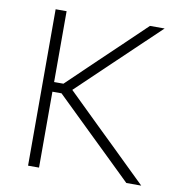

<svg xmlns="http://www.w3.org/2000/svg" viewBox="-80 -788 816 862"><g transform="rotate(10 328.0 -356.5)"><path d="M104.5 0V-713H154.5V-390H197L332 -519.5Q379.5 -565 426.5 -609.5Q473 -654 534.5 -713H601.5Q541.5 -656 484.8 -602Q428 -548 372 -494.5L241 -369.5L387.5 -226.5Q424.5 -190.5 467 -149.5Q509 -108.5 549 -69.5Q589 -30 620.5 0H552.5Q497 -54 448.5 -101Q400 -148 354 -192.5L196 -346H154.5V0Z"/></g></svg>

Font: Heraclito ExtraLight
Style: Regular
Weight: 200
Designer: Kostas Bartsokas (font) & Cristiano Sobral (main changes)
Foundry: Kostas Bartsokas (font) & Cristiano Sobral (main changes)
Version: Version 1.00;July 8, 2020;FontCreator 13.0.0.2655 64-bit